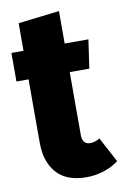

<svg xmlns="http://www.w3.org/2000/svg" viewBox="-82 -715 507 781"><g transform="rotate(-10 171.5 -324.5)"><path d="M345 -25Q318 -4 283 7Q248 18 212 18Q130 18 89 -28Q48 -74 48 -153V-415H-2V-533H48V-647L218 -667V-533H316L299 -415H218V-155Q218 -116 251 -116Q269 -116 290 -128Z"/></g></svg>

Font: Fira Sans Extra Condensed ExtraBold
Style: Regular
Weight: 800
Width: 1
Designer: Carrois Corporate & Edenspiekermann AG
Foundry: Carrois Corporate GbR & Edenspiekermann AG
Version: Version 4.203